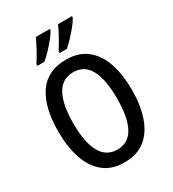

<svg xmlns="http://www.w3.org/2000/svg" viewBox="-223 -1061 1075 1192"><g transform="rotate(-30 315.0 -465.0)"><path d="M578 -358Q578 -251 550 -167.5Q522 -84 464 -37Q406 10 315 10Q223 10 165 -38Q107 -86 79.5 -169Q52 -252 52 -359Q52 -536 117.5 -630.5Q183 -725 316 -725Q406 -725 464.5 -678Q523 -631 550.5 -548Q578 -465 578 -358ZM158 -358Q158 -223 197 -152Q236 -81 315 -81Q394 -81 432.5 -151Q471 -221 471 -358Q471 -494 433 -564.5Q395 -635 316 -635Q236 -635 197 -564Q158 -493 158 -358ZM484 -931Q474 -910 451 -881.5Q428 -853 402 -825.5Q376 -798 355 -780H303V-792Q318 -815 334 -843Q350 -871 363.5 -897Q377 -923 384 -940H484ZM325 -931Q314 -910 292 -882.5Q270 -855 244 -827.5Q218 -800 194 -780H144V-792Q167 -828 190 -870.5Q213 -913 225 -940H325Z"/></g></svg>

Font: Noto Sans Ethiopic Condensed Medium
Style: Regular
Weight: 500
Width: 3
Designer: Monotype Design Team
Foundry: Monotype Imaging Inc.
Version: Version 2.102; ttfautohint (v1.8.4.7-5d5b)